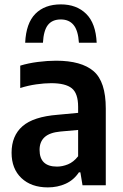

<svg xmlns="http://www.w3.org/2000/svg" viewBox="-20 -824 546 854"><path d="M193 9.5Q119 9.5 75.2 -32Q31.5 -73.5 31.5 -144.5Q31.5 -220 80 -262.5Q128.5 -305 236.5 -313.5L327.5 -322V-348.5Q327.5 -409 299.2 -431.5Q271 -454 207.5 -454Q177.5 -454 141 -448.8Q104.5 -443.5 70 -432.5V-532Q105.5 -543 148.5 -548.5Q191.5 -554 229.5 -554Q342 -554 396.2 -507.5Q450.5 -461 450.5 -341.5V0H347L337.5 -57.5H331Q308 -23 272 -6.8Q236 9.5 193 9.5ZM156 -157.5Q156 -83 233.5 -83Q257.5 -83 282.2 -93Q307 -103 327.5 -129V-246L249 -239Q201 -234.5 178.5 -214Q156 -193.5 156 -157.5ZM92 -634Q96 -721 137.5 -762.8Q179 -804.5 250.5 -804.5Q320.5 -804.5 363.2 -762.5Q406 -720.5 410 -634H331Q327.5 -688.5 307.2 -713Q287 -737.5 250.5 -737.5Q212.5 -737.5 193.2 -713Q174 -688.5 171 -634Z"/></svg>

Font: Encode Sans SmCnd SmBold
Style: Regular
Weight: 600
Width: 4
Designer: Multiple Designers
Foundry: Impallari Type
Version: Version 3.002; ttfautohint (v1.8.3) -l 8 -r 50 -G 200 -x 14 